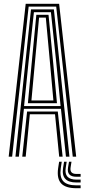

<svg xmlns="http://www.w3.org/2000/svg" viewBox="-20 -820 444 1005"><path d="M25.5 0 114.5 -800H289.5L378.8 0H360.8L274.2 -785.5H130L43.5 0ZM60.8 0 142.2 -770.8H262L343.5 0H325.2L299 -250.5H105.2L78.8 0ZM106 -264.8H297.2L274.5 -493L246.5 -756.2H157.5L129.2 -493ZM126 -279.8 146.2 -493 170.2 -742.5H234L258.2 -493L278.2 -279.8ZM144.5 -294H259.5L241.5 -493L219.8 -727.8H184.5L162.8 -493ZM96.5 0 121.8 -236.2H282.5L307.8 0H289.8L268 -222H136.2L114.5 0ZM303.2 26.5 298 61Q291.5 107 311.2 128.6Q331 150.2 380.2 150.2H402V165.2H380.2Q323.2 165.2 300 139.9Q276.8 114.5 284.2 61L289.5 26.5ZM354.2 26.5 349.5 56.5Q344 90.5 380.2 90.5H402V105.2H380.2Q327.8 105.2 336.2 56.5L341.2 26.5ZM329 26.5 324 58.8Q314.2 120.2 380.2 120.2H402V135.2H380.2Q298.2 135.2 310.2 58.8L315.5 26.5Z"/></svg>

Font: Big Shoulders Inline Text Medium
Style: Regular
Weight: 500
Designer: Patric King
Foundry: XO Type Co
Version: Version 1.000